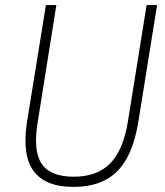

<svg xmlns="http://www.w3.org/2000/svg" viewBox="-20 -725 648 753"><path d="M268 8Q213 8 174 -7.5Q135 -23 112 -54Q89 -85 82.5 -132Q76 -179 85 -241L160 -705H201L128 -247Q109 -133 143.5 -82.5Q178 -32 269 -32Q361 -32 412.5 -84.5Q464 -137 482 -251L555 -705H596L523 -250Q509 -162 477.5 -104.5Q446 -47 394 -19.5Q342 8 268 8Z"/></svg>

Font: Nunito Sans 10pt Condensed ExtraLight
Style: Italic
Weight: 250
Width: 3
Italic angle: -9°
Designer: Vernon Adams
Foundry: Vernon Adams
Version: Version 3.101;gftools[0.9.27]